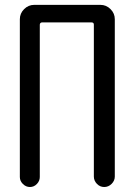

<svg xmlns="http://www.w3.org/2000/svg" viewBox="-20 -750 540 770"><path d="M59.6 -40V-672.9Q59.6 -696.3 76.7 -713.4Q93.8 -730.5 117.2 -730.5H382.8Q406.2 -730.5 423.3 -713.4Q440.4 -696.3 440.4 -672.9V-42Q440.4 -25.4 427.7 -12.7Q415 0 397.9 0Q380.9 0 368.7 -12.7Q356.4 -25.4 356.4 -42V-651.4Q356.4 -660.2 346.7 -660.2H149.4Q140.6 -660.2 139.6 -651.4V-40Q139.6 -24.4 127.9 -12.2Q116.2 0 100.1 0Q84 0 71.8 -12.2Q59.6 -24.4 59.6 -40Z"/></svg>

Font: Rounded Mgen+ 2m regular
Style: Regular
Weight: 400
Designer: [Source Han Sans]
Ryoko NISHIZUKA  (kana & ideographs); Paul D. Hunt (Latin, Greek & Cyrillic); Wenlong ZHANG  (bopomofo
Version: Version 1.059.20150602